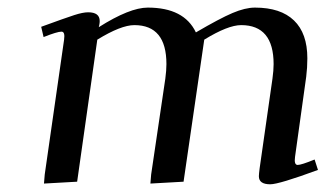

<svg xmlns="http://www.w3.org/2000/svg" viewBox="-20 -476 866 503"><path d="M87.9 -405.8Q151.9 -429.2 174.6 -436.5Q197.3 -443.8 210.9 -443.8Q241.2 -443.8 241.2 -420.9Q241.2 -416 240.2 -411.1L238.8 -404.8Q319.8 -456.1 367.2 -456.1Q462.4 -456.1 493.2 -391.1Q555.7 -427.7 589.1 -441.9Q622.6 -456.1 647.9 -456.1Q715.3 -456.1 750.2 -422.4Q785.2 -388.7 785.2 -323.2Q785.2 -298.8 782.2 -274.9L752.9 -64.9Q750 -43.9 759.8 -43.9Q769.5 -43.9 804.2 -58.1L813 -30.8Q710.9 6.8 688 6.8Q658.2 6.8 658.2 -14.2Q658.2 -19.5 660.2 -35.2L693.8 -270Q696.8 -291.5 696.8 -308.1Q696.8 -410.2 611.8 -410.2Q577.1 -410.2 515.1 -372.1L460.9 0L374 4.9L376 -19L413.1 -270Q416 -291.5 416 -308.1Q416 -410.2 332 -410.2Q296.9 -410.2 234.9 -372.1L182.1 0L95.2 4.9L97.2 -19L147.9 -372.1Q150.9 -393.1 141.1 -393.1Q129.9 -393.1 94.2 -378.9Z"/></svg>

Font: Dehuti Alt
Style: Bold-Italic
Weight: 700
Version: Version 1.2